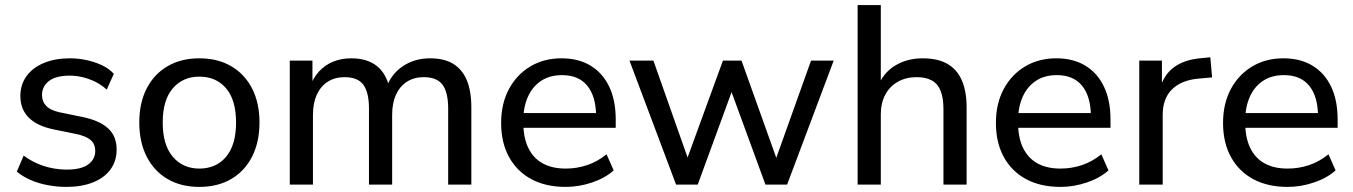

<svg xmlns="http://www.w3.org/2000/svg" viewBox="-20 -725 5313 754"><path d="M241 9Q203 9 166.5 2Q130 -5 99.5 -18.5Q69 -32 46 -51L73 -114Q97 -96 125 -83.5Q153 -71 183 -65Q213 -59 243 -59Q298 -59 326 -79Q354 -99 354 -132Q354 -160 335.5 -175.5Q317 -191 278 -199L185 -218Q123 -232 91.5 -264.5Q60 -297 60 -348Q60 -393 84.5 -426.5Q109 -460 153 -478Q197 -496 254 -496Q288 -496 320 -489Q352 -482 380 -469Q408 -456 427 -435L399 -373Q380 -391 356 -403Q332 -415 306 -421.5Q280 -428 254 -428Q200 -428 172.5 -407Q145 -386 145 -352Q145 -326 161.5 -309Q178 -292 214 -284L307 -265Q372 -251 405 -220.5Q438 -190 438 -138Q438 -92 413.5 -59Q389 -26 344.5 -8.5Q300 9 241 9Z M763 9Q691 9 638 -22Q585 -53 556 -110Q527 -167 527 -244Q527 -321 556 -377.5Q585 -434 638 -465Q691 -496 763 -496Q835 -496 888 -465Q941 -434 970 -377.5Q999 -321 999 -244Q999 -167 970 -110Q941 -53 888 -22Q835 9 763 9ZM763 -63Q829 -63 868 -109.5Q907 -156 907 -244Q907 -332 868 -378Q829 -424 763 -424Q698 -424 658.5 -378Q619 -332 619 -244Q619 -156 658.5 -109.5Q698 -63 763 -63Z M1118 0V-487H1207V-381H1196Q1209 -418 1232 -443.5Q1255 -469 1287.5 -482.5Q1320 -496 1359 -496Q1421 -496 1459 -466.5Q1497 -437 1510 -377H1496Q1514 -432 1560.5 -464Q1607 -496 1669 -496Q1724 -496 1759.5 -474.5Q1795 -453 1813 -410.5Q1831 -368 1831 -302V0H1740V-298Q1740 -362 1718 -392Q1696 -422 1644 -422Q1606 -422 1578 -404Q1550 -386 1535 -353Q1520 -320 1520 -274V0H1429V-298Q1429 -362 1407 -392Q1385 -422 1333 -422Q1295 -422 1267 -404Q1239 -386 1224 -353Q1209 -320 1209 -274V0Z M2202 9Q2123 9 2066.5 -21.5Q2010 -52 1979 -108.5Q1948 -165 1948 -242Q1948 -318 1978.5 -375Q2009 -432 2062.5 -464Q2116 -496 2185 -496Q2252 -496 2299.5 -467Q2347 -438 2372.5 -384.5Q2398 -331 2398 -256V-223H2019V-281H2338L2321 -267Q2321 -345 2287 -387.5Q2253 -430 2187 -430Q2139 -430 2105 -407.5Q2071 -385 2053 -344.5Q2035 -304 2035 -251V-245Q2035 -185 2054.5 -144.5Q2074 -104 2111 -83.5Q2148 -63 2202 -63Q2245 -63 2285.5 -76.5Q2326 -90 2362 -119L2390 -56Q2357 -26 2305.5 -8.5Q2254 9 2202 9Z M2635 0 2452 -487H2546L2692 -73H2668L2819 -487H2892L3040 -73H3017L3165 -487H3254L3071 0H2986L2830 -426H2876L2720 0Z M3348 0V-705H3439V-381H3426Q3447 -438 3494.5 -467Q3542 -496 3603 -496Q3662 -496 3700 -474.5Q3738 -453 3757 -410Q3776 -367 3776 -302V0H3685V-297Q3685 -340 3674 -368Q3663 -396 3639.5 -409Q3616 -422 3580 -422Q3538 -422 3506 -404Q3474 -386 3456.5 -353Q3439 -320 3439 -276V0Z M4145 9Q4066 9 4009.5 -21.5Q3953 -52 3922 -108.5Q3891 -165 3891 -242Q3891 -318 3921.5 -375Q3952 -432 4005.5 -464Q4059 -496 4128 -496Q4195 -496 4242.5 -467Q4290 -438 4315.5 -384.5Q4341 -331 4341 -256V-223H3962V-281H4281L4264 -267Q4264 -345 4230 -387.5Q4196 -430 4130 -430Q4082 -430 4048 -407.5Q4014 -385 3996 -344.5Q3978 -304 3978 -251V-245Q3978 -185 3997.5 -144.5Q4017 -104 4054 -83.5Q4091 -63 4145 -63Q4188 -63 4228.5 -76.5Q4269 -90 4305 -119L4333 -56Q4300 -26 4248.5 -8.5Q4197 9 4145 9Z M4454 0V-487H4543V-371H4533Q4549 -431 4591 -461.5Q4633 -492 4702 -497L4733 -500L4740 -421L4683 -416Q4617 -409 4581.5 -373Q4546 -337 4546 -274V0Z M5037 9Q4958 9 4901.5 -21.5Q4845 -52 4814 -108.5Q4783 -165 4783 -242Q4783 -318 4813.5 -375Q4844 -432 4897.5 -464Q4951 -496 5020 -496Q5087 -496 5134.5 -467Q5182 -438 5207.5 -384.5Q5233 -331 5233 -256V-223H4854V-281H5173L5156 -267Q5156 -345 5122 -387.5Q5088 -430 5022 -430Q4974 -430 4940 -407.5Q4906 -385 4888 -344.5Q4870 -304 4870 -251V-245Q4870 -185 4889.5 -144.5Q4909 -104 4946 -83.5Q4983 -63 5037 -63Q5080 -63 5120.5 -76.5Q5161 -90 5197 -119L5225 -56Q5192 -26 5140.5 -8.5Q5089 9 5037 9Z"/></svg>

Font: Nunito Sans 12pt ExtraLight 12pt Medium
Style: Regular
Weight: 500
Version: Version 3.101;gftools[0.9.27]